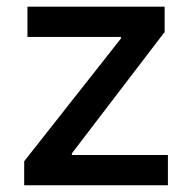

<svg xmlns="http://www.w3.org/2000/svg" viewBox="-20 -550 564 570"><path d="M51.8 -71.3 338.9 -435.5V-440.4H61.5V-530.3H468.8V-455.1L193.4 -94.7V-89.8H478.5V0H51.8Z"/></svg>

Font: WEMIX Pretendard Medium
Style: Regular
Weight: 500
Designer: Base glyphs from Inter by Rasmus Andersson; Hangeul glyphs from Noto Sans CJK(Source Han Sans) by Jang Soo-young and Kan
Foundry: Kil Hyung-jin
Version: Version 1.000